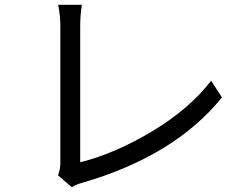

<svg xmlns="http://www.w3.org/2000/svg" viewBox="-20 -764 1040 802"><path d="M222 -32Q232 -55 232 -81V-653Q232 -699 223 -744H322Q315 -700 315 -653V-86Q464 -124 618 -217Q772 -310 862 -427L907 -357Q709 -112 322 0Q299 6 280 18Z"/></svg>

Font: Noto Sans SC
Style: Regular
Weight: 400
Designer: Ryoko NISHIZUKA  (kana, bopomofo & ideographs); Paul D. Hunt (Latin, Greek & Cyrillic); Sandoll Communications , Soo-you
Foundry: Adobe
Version: Version 2.002;hotconv 1.0.116;makeotfexe 2.5.65601